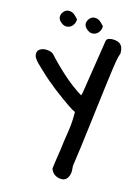

<svg xmlns="http://www.w3.org/2000/svg" viewBox="-117 -795 649 903"><g transform="rotate(15 207.0 -343.5)"><path d="M220.7 5.9Q221.7 1 223.1 -12.7Q224.6 -26.4 227.1 -41.5Q229.5 -56.6 231.4 -69.8Q233.4 -83 234.4 -88.9Q239.3 -132.8 246.6 -176.3Q253.9 -219.7 253.9 -263.7V-278.3L238.3 -286.1Q234.4 -288.1 218.8 -298.8Q203.1 -309.6 184.1 -323.2Q165 -336.9 146.5 -351.1Q127.9 -365.2 118.2 -374Q112.3 -377.9 99.1 -389.2Q85.9 -400.4 71.8 -413.6Q57.6 -426.8 44.9 -439Q32.2 -451.2 27.3 -456.1Q19.5 -463.9 12.7 -474.1Q5.9 -484.4 5.9 -495.1Q5.9 -511.7 18.6 -519Q31.2 -526.4 45.9 -526.4Q55.7 -526.4 66.4 -523.9Q77.1 -521.5 85 -513.7Q122.1 -472.7 168 -431.6Q213.9 -390.6 261.7 -361.3L265.6 -374L306.6 -637.7Q308.6 -648.4 318.8 -651.4Q329.1 -654.3 337.9 -654.3Q363.3 -654.3 376.5 -642.1Q389.6 -629.9 389.6 -601.6V-599.6Q389.6 -598.6 388.2 -594.7Q386.7 -590.8 385.3 -585.9Q383.8 -581.1 382.8 -576.7Q381.8 -572.3 381.8 -571.3Q378.9 -559.6 374 -525.9Q369.1 -492.2 363.3 -445.8Q357.4 -399.4 350.6 -343.8Q343.8 -288.1 336.9 -231.9Q330.1 -175.8 323.2 -123.5Q316.4 -71.3 310.5 -31.2Q311.5 -21.5 312 -8.8Q312.5 3.9 308.6 15.6Q304.7 27.3 296.4 35.2Q288.1 43 273.4 43Q254.9 43 240.7 33.2Q226.6 23.4 220.7 5.9ZM69.3 -693.4Q69.3 -707 79.6 -718.8Q89.8 -730.5 103.5 -730.5Q120.1 -730.5 130.4 -721.7Q140.6 -712.9 150.4 -702.1V-699.2Q150.4 -682.6 139.2 -669.4Q127.9 -656.2 109.4 -656.2Q96.7 -656.2 83 -668Q69.3 -679.7 69.3 -693.4ZM195.3 -693.4Q195.3 -707 205.6 -718.8Q215.8 -730.5 229.5 -730.5Q246.1 -730.5 256.3 -721.7Q266.6 -712.9 276.4 -702.1V-699.2Q276.4 -682.6 265.1 -669.4Q253.9 -656.2 235.4 -656.2Q222.7 -656.2 209 -668Q195.3 -679.7 195.3 -693.4Z"/></g></svg>

Font: Covered By Your Grace
Style: Regular
Weight: 400
Designer: Kimberly Geswein
Foundry: Kimberly Geswein
Version: Version 1.0